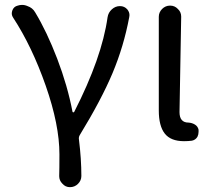

<svg xmlns="http://www.w3.org/2000/svg" viewBox="-20 -566 871 787"><path d="M313.5 155.3Q313.5 173.8 299.8 187.5Q286.1 201.2 266.6 201.2Q248 201.2 235.4 186.5Q222.7 173.8 222.7 156.2Q222.7 155.3 222.7 154.3Q223.6 128.9 223.6 66.4Q223.6 -53.7 167.5 -214.4Q111.3 -375 34.2 -493.2Q28.3 -502 28.3 -510.7Q28.3 -516.6 30.3 -522.5Q36.1 -539.1 52.7 -543Q61.5 -545.9 70.3 -545.9Q82 -545.9 92.8 -541Q113.3 -534.2 124 -515.6Q171.9 -436.5 214.4 -325.7Q256.8 -214.8 277.3 -107.4Q278.3 -105.5 280.8 -105.5Q283.2 -105.5 284.2 -107.4Q397.5 -329.1 420.9 -495.1Q423.8 -514.6 438.5 -527.8Q453.1 -541 471.7 -541Q490.2 -541 502 -527.3Q510.7 -516.6 510.7 -503.9Q510.7 -500 509.8 -496.1Q487.3 -376 441.4 -266.6Q395.5 -157.2 306.6 -11.7Q301.8 -2.9 303.7 6.8Q313.5 85.9 313.5 155.3Z M734.4 12.7Q679.7 12.7 655.3 -18.6Q630.9 -49.8 630.9 -113.3V-497.1Q630.9 -515.6 644.5 -529.3Q658.2 -543 677.2 -543Q696.3 -543 709 -529.3Q722.7 -516.6 722.7 -498L715.8 -106.4Q715.8 -63.5 752.9 -63.5Q767.6 -62.5 779.3 -55.2Q791 -47.9 793.9 -34.2Q793.9 -30.3 793.9 -25.4Q793.9 -14.6 789.1 -4.9Q781.2 7.8 766.6 10.7Q752 12.7 734.4 12.7Z"/></svg>

Font: irohamaru Regular
Style: Regular
Weight: 400
Designer: [Source Han Sans]
Ryoko NISHIZUKA  (kana & ideographs); Paul D. Hunt (Latin, Greek & Cyrillic); Wenlong ZHANG  (bopomofo
Version: Version 1.00